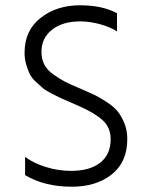

<svg xmlns="http://www.w3.org/2000/svg" viewBox="-20 -700 567 727"><path d="M423 -650C385.7 -670 339 -680 283 -680C224.3 -680 174.7 -664.2 134 -632.5C93.3 -600.8 73 -556.7 73 -500C73 -484.7 75 -470.2 79 -456.5C83 -442.8 87.3 -431 92 -421C96.7 -411 104.3 -401 115 -391C125.7 -381 134.5 -373 141.5 -367C148.5 -361 159.7 -354 175 -346C190.3 -338 201.7 -332.3 209 -329C216.3 -325.7 229 -320.2 247 -312.5C265 -304.8 276.7 -299.7 282 -297C320 -280.3 349 -262.8 369 -244.5C389 -226.2 399 -202.3 399 -173C399 -134.3 385.8 -104.7 359.5 -84C333.2 -63.3 296.3 -53 249 -53C216.3 -53 184.2 -58 152.5 -68C120.8 -78 95 -90.7 75 -106V-37C123.7 -7.7 182.7 7 252 7C313.3 7 363.7 -8.5 403 -39.5C442.3 -70.5 462 -115.3 462 -174C462 -196 458.2 -216.2 450.5 -234.5C442.8 -252.8 434.2 -267.8 424.5 -279.5C414.8 -291.2 400.7 -303 382 -315C363.3 -327 348 -335.8 336 -341.5C324 -347.2 306.3 -355 283 -365C257.7 -375.7 238.8 -384.2 226.5 -390.5C214.2 -396.8 199.7 -405.8 183 -417.5C166.3 -429.2 154.5 -442 147.5 -456C140.5 -470 137 -486 137 -504C137 -538.7 150.3 -566.5 177 -587.5C203.7 -608.5 239.3 -619 284 -619C308.7 -619 334 -615.3 360 -608C386 -600.7 407 -591.7 423 -581Z"/></svg>

Font: Hind Light
Style: Regular
Weight: 300
Designer: Manushi Parikh, Satya Rajpurohit
Foundry: Indian Type Foundry
Version: Version 1.201;PS 1.0;hotconv 1.0.78;makeotf.lib2.5.61930; tt